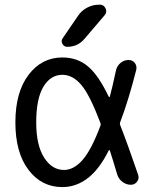

<svg xmlns="http://www.w3.org/2000/svg" viewBox="-20 -800 657 810"><path d="M403.3 -268.6Q406.2 -275.4 403.3 -282.2Q358.4 -400.4 323.2 -441.4Q287.1 -484.4 243.2 -484.4Q193.4 -484.4 163.1 -434.1Q132.8 -383.8 132.8 -283.2Q132.8 -187.5 166 -135.3Q199.2 -83 250 -83Q291 -83 328.1 -125Q365.2 -167 403.3 -268.6ZM308.6 -732.4Q323.2 -754.9 347.2 -767.6Q371.1 -780.3 398.4 -780.3H401.4Q418 -780.3 425.3 -764.6Q432.6 -749 421.9 -736.3L336.9 -636.7Q308.6 -602.5 263.7 -602.5Q250 -602.5 243.2 -615.2Q236.3 -627.9 245.1 -639.6ZM469.7 -504.9Q474.6 -523.4 489.3 -535.2Q503.9 -546.9 522.5 -546.9Q539.1 -546.9 548.8 -534.2Q558.6 -521.5 554.7 -504.9Q522.5 -377.9 487.3 -285.2Q484.4 -278.3 487.3 -271.5Q519.5 -189.5 562.5 -63.5Q564.5 -57.6 564.5 -51.8Q564.5 -43 558.6 -34.2Q548.8 -20.5 532.2 -20.5Q512.7 -20.5 496.6 -32.7Q480.5 -44.9 474.6 -63.5Q458 -120.1 443.4 -165Q443.4 -167 441.4 -167Q439.5 -167 438.5 -165Q401.4 -89.8 353.5 -50.8Q302.7 -10.7 243.2 -10.7Q155.3 -10.7 100.1 -83.5Q44.9 -156.2 44.9 -283.7Q44.9 -411.1 100.6 -484.4Q156.2 -557.6 243.2 -557.6Q306.6 -557.6 351.6 -519.5Q395.5 -482.4 438.5 -392.6Q439.5 -390.6 440.9 -390.6Q442.4 -390.6 443.4 -392.6Q453.1 -427.7 469.7 -504.9Z"/></svg>

Font: Gen Jyuu Gothic Regular
Style: Regular
Weight: 400
Designer: [Source Han Sans]
Ryoko NISHIZUKA  (kana & ideographs); Paul D. Hunt (Latin, Greek & Cyrillic); Wenlong ZHANG  (bopomofo
Version: Version 1.002.20150607